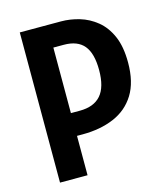

<svg xmlns="http://www.w3.org/2000/svg" viewBox="-101 -738 701 815"><g transform="rotate(-15 249.0 -330.0)"><path d="M62 0V-660H243Q283 -660 323.5 -648Q364 -636 398 -608.5Q432 -581 452.5 -534.5Q473 -488 473 -418Q473 -332 439.5 -278Q406 -224 346 -198.5Q286 -173 208 -173H183V0ZM229 -561H183V-273H222Q284 -273 315 -308.5Q346 -344 346 -419Q346 -492 317.5 -526.5Q289 -561 229 -561Z"/></g></svg>

Font: Bricolage Grotesque 12pt Condensed SemiBold
Style: Regular
Weight: 600
Width: 3
Designer: Mathieu Triay
Foundry: Atelier Triay
Version: Version 1.001; ttfautohint (v1.8.4.7-5d5b);gftools[0.9.33.de